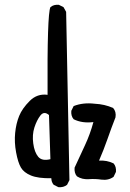

<svg xmlns="http://www.w3.org/2000/svg" viewBox="-20 -772 540 798"><path d="M222.7 5.9 203.1 -3.9Q193.4 -15.6 193.4 -31.2Q138.7 -30.3 108.9 -42.5Q79.1 -54.7 66.9 -75.7Q54.7 -96.7 46.9 -138.7Q39.1 -180.7 43 -219.7Q46.9 -258.8 59.6 -290Q72.3 -321.3 103.5 -352.5Q134.8 -383.8 177.7 -377.9Q175.8 -712.9 189.5 -742.2Q203.1 -753.9 224.6 -752L244.1 -742.2L254.9 -722.7L268.6 -23.4L258.8 -3.9Q244.1 7.8 222.7 5.9ZM401.4 -25.4Q376 -29.3 348.6 -27.3Q321.3 -25.4 299.8 -39.1Q288.1 -52.7 290 -75.2Q311.5 -122.1 333 -168Q354.5 -213.9 368.2 -264.6Q321.3 -258.8 286.1 -276.4Q274.4 -290 276.4 -311.5L286.1 -331.1Q325.2 -346.7 374 -340.8Q415 -338.9 450.2 -323.2Q463.9 -307.6 460 -284.2Q442.4 -239.3 426.8 -194.3Q411.1 -149.4 391.6 -104.5Q424.8 -106.4 452.1 -92.8Q463.9 -79.1 461.9 -57.6L452.1 -37.1Q430.7 -21.5 401.4 -25.4ZM189.5 -110.4 183.6 -293.9Q163.1 -311.5 147.9 -292Q132.8 -272.5 123 -242.2Q113.3 -211.9 118.2 -175.8Q123 -139.6 138.7 -120.6Q154.3 -101.6 189.5 -110.4Z"/></svg>

Font: JasonHandwriting1
Style: Regular
Weight: 400
Version: Version 1.48.20